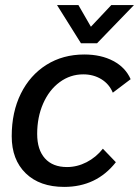

<svg xmlns="http://www.w3.org/2000/svg" viewBox="-20 -724 546 754"><path d="M26 -189Q26 -284 62 -356.5Q98 -429 162.5 -469.5Q227 -510 311 -510Q377 -510 425 -484.5Q473 -459 493 -413L423 -360Q409 -394 378 -413Q347 -432 307 -432Q256 -432 214.5 -401.5Q173 -371 149.5 -317.5Q126 -264 126 -198Q126 -136 156.5 -102Q187 -68 243 -68Q283 -68 320 -87Q357 -106 384 -140L435 -87Q359 10 232 10Q136 10 81 -43.5Q26 -97 26 -189ZM204 -704H288L337 -619L417 -704H506L361 -554H298Z"/></svg>

Font: Sarabun Medium
Style: Italic
Weight: 500
Italic angle: -10°
Designer: Suppakit Chalermlarp | Katatrad Co.,Ltd.
Foundry: Cadson Demak Co.,Ltd.
Version: Version 1.000; ttfautohint (v1.6)